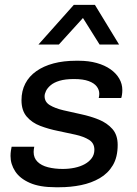

<svg xmlns="http://www.w3.org/2000/svg" viewBox="-20 -776 577 806"><path d="M212 10Q146.5 10 104.9 -8.4Q63.2 -26.8 43.8 -56.8Q24.2 -86.8 24.2 -121Q24.2 -133.2 25.8 -143.5Q27.2 -153.8 28.8 -160H123.8Q122.5 -153 121.9 -148.1Q121.2 -143.2 121.2 -137.8Q121.2 -113 137.4 -97Q153.5 -81 181.6 -73.9Q209.8 -66.8 243.2 -66.8Q270 -66.8 293.9 -71.9Q317.8 -77 336 -87.1Q354.2 -97.2 365.2 -112.2Q376.2 -127.2 376.2 -147.5Q376.2 -175 354 -188.9Q331.8 -202.8 297 -210.6Q262.2 -218.5 223.2 -226.4Q184.2 -234.2 149.4 -247.4Q114.5 -260.5 92.4 -286.2Q70.2 -312 70.2 -355.2Q70.2 -394.2 86.2 -425.1Q102.2 -456 132.4 -477.2Q162.5 -498.5 204.6 -509.8Q246.8 -521 298.8 -521H310.5Q352.2 -521 386.1 -511.5Q420 -502 443.9 -485.1Q467.8 -468.2 480.6 -446Q493.5 -423.8 493.5 -398.2Q493.5 -387.2 492.1 -378.4Q490.8 -369.5 488.8 -364.5H394.5Q395.5 -368.5 396.1 -373Q396.8 -377.5 396.8 -382.2Q396.8 -398.8 386.2 -412.8Q375.8 -426.8 352.5 -435.5Q329.2 -444.2 290.8 -444.2Q254 -444.2 230.1 -437Q206.2 -429.8 192.6 -418.1Q179 -406.5 173.1 -394.2Q167.2 -382 167.2 -372.2Q167.2 -347.8 189.4 -334.5Q211.5 -321.2 246.4 -313Q281.2 -304.8 320.6 -296.4Q360 -288 394.8 -273.9Q429.5 -259.8 451.8 -234.6Q474 -209.5 474 -167.8Q474 -116.5 453.8 -82.4Q433.5 -48.2 398.6 -28Q363.8 -7.8 320.2 1.1Q276.8 10 230.2 10ZM141.5 -589.2 289.8 -755.5H378.5L479.8 -589.2H398L302.8 -741H365L227.2 -589.2Z"/></svg>

Font: Chivo Medium
Style: Italic
Weight: 500
Italic angle: -8.05°
Designer: Hector Gatti
Foundry: Omnibus-Type
Version: Version 2.002